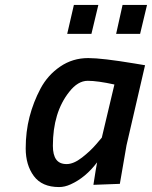

<svg xmlns="http://www.w3.org/2000/svg" viewBox="-20 -746 615 777"><path d="M252 -609 279 -726H378L350 -609ZM450 -609 476 -726H575L547 -609ZM219 11Q150 11 117 -33.5Q84 -78 84 -145.5Q84 -213 99.5 -273Q115 -333 144 -387.5Q173 -442 223.5 -476.5Q274 -511 337 -511Q393 -511 525 -489L567 -482L492 -158L465 -2L358 2Q369 -70 373 -89Q326 -27 266 0Q242 11 219 11ZM443 -404Q375 -419 335 -419Q295 -419 260 -374Q194 -291 194 -156Q194 -119 207.5 -100.5Q221 -82 249.5 -82Q278 -82 312 -108.5Q346 -135 369 -162L392 -189Z"/></svg>

Font: Titillium Web
Style: SemiBold Italic
Weight: 600
Italic angle: -13°
Version: Version 1.001;PS 57.000;hotconv 1.0.70;makeotf.lib2.5.55311